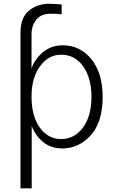

<svg xmlns="http://www.w3.org/2000/svg" viewBox="-20 -771 611 1020"><path d="M147.5 -257.8Q147.5 -154.3 191.4 -93.3Q235.4 -32.2 304.7 -32.2Q375 -32.2 420.4 -92.8Q465.8 -153.3 465.8 -256.8Q465.8 -356.4 421.9 -418.5Q377.9 -480.5 304.7 -480.5Q238.3 -480.5 192.9 -419.4Q147.5 -358.4 147.5 -257.8ZM88.9 229.5V-598.6Q88.9 -677.7 133.8 -714.4Q178.7 -751 241.2 -751Q264.6 -751 307.6 -747.1V-695.3Q279.3 -698.2 250 -698.2Q198.2 -698.2 172.9 -666.5Q147.5 -634.8 147.5 -589.8V-406.2Q162.1 -454.1 206.5 -492.2Q251 -530.3 312.5 -530.3Q406.2 -530.3 465.8 -456.1Q525.4 -381.8 525.4 -256.8Q525.4 -122.1 461.9 -52.2Q398.4 17.6 311.5 17.6Q250 17.6 208.5 -17.1Q167 -51.8 148.4 -101.6V229.5Z"/></svg>

Font: Gothic A1 Light
Style: Regular
Weight: 300
Version: Version 2.50